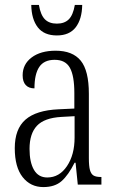

<svg xmlns="http://www.w3.org/2000/svg" viewBox="-20 -750 468 780"><path d="M40 -148Q40 -226 83.5 -264Q127 -302 218 -306L282 -309V-372Q282 -442 264 -474.5Q246 -507 202 -507Q159 -507 139.5 -478Q120 -449 120 -391Q97 -391 84.5 -404.5Q72 -418 72 -444Q72 -489 108.5 -516.5Q145 -544 206 -544Q275 -544 308 -503.5Q341 -463 341 -369V-108Q341 -75 345.5 -59Q350 -43 360 -37Q370 -31 390 -31H392V0H296L287 -89H283Q258 -39 230.5 -14.5Q203 10 156 10Q104 10 72 -30.5Q40 -71 40 -148ZM283 -191V-278L229 -275Q160 -271 130 -239Q100 -207 100 -145Q100 -91 118 -60Q136 -29 172 -29Q221 -29 252 -75Q283 -121 283 -191ZM107 -730H138Q145 -689 162.5 -671.5Q180 -654 211 -654Q242 -654 259.5 -671.5Q277 -689 284 -730H314Q313 -672 287.5 -639Q262 -606 211 -606Q159 -606 133.5 -639Q108 -672 107 -730Z"/></svg>

Font: Noto Serif CondLight
Style: Regular
Weight: 300
Width: 3
Designer: Monotype Design Team
Foundry: Monotype Imaging Inc.
Version: Version 1.001